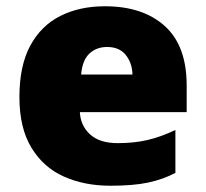

<svg xmlns="http://www.w3.org/2000/svg" viewBox="-20 -583 658 613"><path d="M315 -563Q436 -563 506 -500Q576 -437 576 -310V-225H235Q237 -182 267.5 -154Q298 -126 356 -126Q408 -126 451 -136Q494 -146 540 -168V-31Q500 -10 452.5 0Q405 10 333 10Q249 10 183.5 -19.5Q118 -49 80 -112Q42 -175 42 -273Q42 -373 76.5 -437Q111 -501 172.5 -532Q234 -563 315 -563ZM322 -433Q288 -433 265.5 -412Q243 -391 239 -345H403Q402 -382 381.5 -407.5Q361 -433 322 -433Z"/></svg>

Font: Noto Sans Telugu Black
Style: Regular
Weight: 900
Designer: Jelle Bosma - Monotype Design Team
Foundry: Monotype Imaging Inc.
Version: Version 2.005; ttfautohint (v1.8.4.7-5d5b)